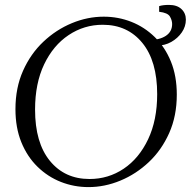

<svg xmlns="http://www.w3.org/2000/svg" viewBox="-20 -748 784 783"><path d="M403 -680Q462 -680 515.5 -659Q569 -638 611 -597Q653 -556 677 -497Q701 -438 701 -362Q701 -275 670 -205.5Q639 -136 587 -87Q535 -38 471 -11.5Q407 15 341 15Q282 15 228.5 -6Q175 -27 133 -68Q91 -109 67 -168Q43 -227 43 -303Q43 -390 74 -459.5Q105 -529 157 -578Q209 -627 273 -653.5Q337 -680 403 -680ZM345 -18Q422 -18 484.5 -60Q547 -102 584 -180Q621 -258 621 -364Q621 -499 560.5 -573Q500 -647 399 -647Q323 -647 260 -605Q197 -563 160 -485.5Q123 -408 123 -301Q123 -166 183.5 -92Q244 -18 345 -18ZM620 -562 588 -585Q631 -585 656.5 -602Q682 -619 682 -650Q682 -665 673 -680.5Q664 -696 629 -700V-723Q644 -728 669 -728Q702 -728 720 -711Q738 -694 738 -668Q738 -640 721.5 -616Q705 -592 678.5 -577Q652 -562 620 -562Z"/></svg>

Font: Bona Nova
Style: Italic
Weight: 400
Italic angle: -4°
Designer: Mateusz Machalski
Foundry: Capitalics
Version: Version 4.001; ttfautohint (v1.8.3)